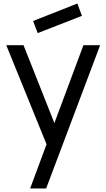

<svg xmlns="http://www.w3.org/2000/svg" viewBox="-20 -819 600 1089"><path d="M444.8 -729.2 418.8 -799 167.7 -700 193.8 -631.2ZM453.1 -562.5 288.5 -120.8 113.5 -562.5H15.6L243.8 -1V0L151 250H241.7L547.9 -562.5Z"/></svg>

Font: Manrope3 Medium
Style: Regular
Weight: 500
Width: 4
Designer: Mikhail Sharanda
Foundry: Mikhail Sharanda
Version: Version 3.000;PS 003.000;hotconv 1.0.88;makeotf.lib2.5.64775